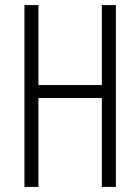

<svg xmlns="http://www.w3.org/2000/svg" viewBox="-20 -734 550 754"><path d="M435 0H380V-349H131V0H76V-714H131V-400H380V-714H435Z"/></svg>

Font: Noto Sans Khmer ExtraCondensed Light
Style: Regular
Weight: 300
Width: 2
Designer: Danh Hong and the Monotype Design Team
Foundry: Monotype Imaging Inc.
Version: Version 2.004; ttfautohint (v1.8.4.7-5d5b)